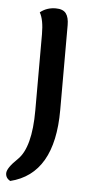

<svg xmlns="http://www.w3.org/2000/svg" viewBox="-65 -452 358 753"><g transform="rotate(5 113.5 -76.0)"><path d="M4.4 268.6Q-13.7 258.3 -13.7 239.7Q-13.7 218.8 26.9 180.2Q78.6 130.4 78.6 -16.1V-315.4Q78.6 -372.6 62.5 -400.4Q88.4 -421.4 124 -421.4Q152.3 -421.4 164.1 -406Q175.8 -390.6 175.8 -359.9V-25.9Q175.8 226.6 4.4 268.6Z"/></g></svg>

Font: Bainsley
Style: Regular
Weight: 400
Designer: Paul James MIller
Foundry: High-Logic / Made with FontCreator
Version: Version 1.411;March 28, 2021;FontCreator 13.0.0.2683 64-bit